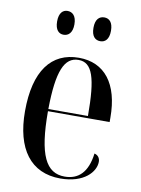

<svg xmlns="http://www.w3.org/2000/svg" viewBox="-85 -805 644 874"><g transform="rotate(10 236.5 -368.5)"><path d="M326 -637C348 -637 366 -652 366 -692C366 -732 348 -747 326 -747C303 -747 285 -732 285 -692C285 -652 303 -637 326 -637ZM156 -637C178 -637 197 -652 197 -692C197 -732 178 -747 156 -747C135 -747 117 -732 117 -692C117 -652 135 -637 156 -637ZM255 10C365 10 415 -49 415 -95C415 -112 406 -125 389 -129C378 -40 336 -2 273 -2C187 -2 147 -79 147 -282H432V-302C432 -459 363 -546 244 -546C117 -546 44 -451 44 -264C44 -90 118 10 255 10ZM330 -292H147C149 -469 179 -536 244 -536C308 -536 330 -468 330 -292Z"/></g></svg>

Font: Noto Serif Display Condensed Medium
Style: Regular
Weight: 500
Width: 3
Designer: Monotype Design Team
Foundry: Monotype Imaging Inc.
Version: Version 2.009